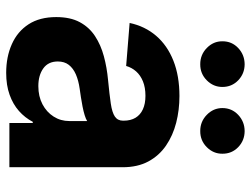

<svg xmlns="http://www.w3.org/2000/svg" viewBox="-116 -690 815 624"><g transform="rotate(90 292.0 -377.5)"><path d="M216.2 10.4Q164.2 10.4 123 -8Q81.8 -26.3 58.4 -62.4Q35 -98.5 35 -152.3Q35 -198 51.5 -228.7Q68 -259.4 96.8 -278.3Q125.6 -297.2 162.4 -307.1Q199.1 -317 239.8 -320.7Q287.3 -325.3 316.3 -329.6Q345.2 -333.9 358.4 -342.9Q371.7 -352 371.7 -369.3V-371.7Q371.7 -394.2 362.2 -410Q352.7 -425.7 334.7 -433.9Q316.7 -442.2 291 -442.2Q263.9 -442.2 244 -434.1Q224.1 -426 211.6 -411.9Q199.1 -397.8 193.9 -379.5L54.1 -390.8Q64.7 -440.6 95.9 -477Q127.1 -513.3 176.7 -533Q226.3 -552.7 291.6 -552.7Q337 -552.7 378.5 -542.1Q420 -531.4 452.6 -509.1Q485.3 -486.7 504.2 -451.7Q523 -416.7 523 -368.2V0H379.3V-76H375.4Q362.1 -50.5 340.2 -31.1Q318.3 -11.7 287.5 -0.7Q256.7 10.4 216.2 10.4ZM259.4 -94.1Q292.8 -94.1 318.3 -107.5Q343.8 -120.9 358.3 -143.7Q372.9 -166.5 372.9 -194.9V-252.7Q366 -248.4 353.6 -244.6Q341.2 -240.8 325.9 -237.8Q310.6 -234.8 295.6 -232.5Q280.5 -230.3 268.2 -228.5Q241.3 -224.7 221.3 -216.1Q201.4 -207.4 190.3 -193.1Q179.3 -178.8 179.3 -157.4Q179.3 -126.3 201.8 -110.2Q224.3 -94.1 259.4 -94.1ZM188.5 -620.3Q157.5 -620.1 135.5 -641.6Q113.5 -663 113.7 -692.2Q113.5 -722.8 135.5 -743.6Q157.5 -764.4 188.5 -764.6Q219 -764.4 240.6 -743.6Q262.1 -722.8 262.1 -692.2Q262.1 -663 240.6 -641.6Q219 -620.1 188.5 -620.3ZM405.5 -620.3Q374.8 -620.1 352.7 -641.6Q330.7 -663 330.7 -692.2Q330.7 -722.8 352.7 -743.6Q374.8 -764.4 405.5 -764.6Q436.3 -764.4 457.8 -743.6Q479.3 -722.8 479.1 -692.2Q479.3 -663 457.8 -641.6Q436.3 -620.1 405.5 -620.3Z"/></g></svg>

Font: Inter V
Style: 
Weight: 400
Designer: Rasmus Andersson
Foundry: rsms
Version: Version 4.000;git-a3f224843